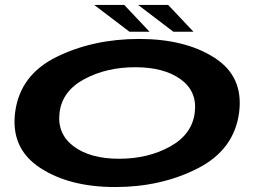

<svg xmlns="http://www.w3.org/2000/svg" viewBox="-20 -749 1062 774"><path d="M444 5Q259 5 140.8 -73Q22.5 -151 41 -296Q60.5 -447 208 -519.5Q355.5 -592 541 -592Q726 -592 844.2 -516.5Q962.5 -441 944 -296Q924.5 -145.5 777 -70.2Q629.5 5 444 5ZM460.5 -109Q576.5 -109 665.2 -158Q754 -207 765 -294.5Q776 -380 708.8 -429Q641.5 -478 525.5 -478Q409 -478 319.8 -430Q230.5 -382 220 -294.5Q210 -209 277 -159Q344 -109 460.5 -109ZM679 -621 537 -729H658L760 -621ZM502 -621 360 -729H481L583 -621Z"/></svg>

Font: Anybody UltraExpanded SemiBold
Style: Italic
Weight: 600
Width: 9
Italic angle: -10°
Designer: Tyler Finck
Foundry: Etcetera Type Company
Version: Version 1.010; ttfautohint (v1.8.3) -l 8 -r 50 -G 200 -x 14 